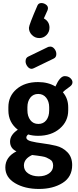

<svg xmlns="http://www.w3.org/2000/svg" viewBox="-20 -1020 510 1261"><path d="M332 -635 202 -572Q192 -568 188 -568Q172 -568 160 -584Q148 -600 148 -617Q148 -640 165 -648L297 -712Q307 -714 310 -714Q326 -714 338 -698.5Q350 -683 350 -665Q350 -643 332 -635ZM230 -128Q194 -128 165 -137Q153 -127 153 -117Q153 -100 184 -92Q215 -84 259.5 -78.5Q304 -73 348 -62.5Q392 -52 423 -20Q454 12 454 64Q454 142 391 181.5Q328 221 236 221Q143 221 79 183Q15 145 15 80Q15 11 88 -26Q46 -46 46 -90Q46 -134 97 -168Q35 -216 35 -295V-316Q35 -389 89 -435Q143 -481 230 -481Q296 -481 344 -452Q374 -520 405 -520Q428 -520 442 -507Q456 -494 456 -480Q456 -464 440 -452Q403 -426 393 -414Q428 -373 428 -316V-295Q428 -223 372.5 -175.5Q317 -128 230 -128ZM303 -295V-316Q303 -353 283.5 -378Q264 -403 231 -403Q198 -403 179 -378.5Q160 -354 160 -316V-296Q160 -257 179 -231.5Q198 -206 232 -206Q265 -206 284 -230.5Q303 -255 303 -295ZM329 68Q329 54 324 43.5Q319 33 306.5 26Q294 19 284.5 14.5Q275 10 254 6.5Q233 3 223.5 2Q214 1 191 -2Q137 23 137 67Q137 100 165 119Q193 138 234 138Q275 138 302 119Q329 100 329 68ZM170 -837Q170 -855 226 -984Q233 -1000 252 -1000Q267 -1000 281 -990.5Q295 -981 295 -966Q295 -961 292 -952L268 -899Q305 -879 305 -838Q305 -810 285.5 -790Q266 -770 238 -770Q210 -770 190 -790Q170 -810 170 -837Z"/></svg>

Font: Dosis
Style: Bold
Weight: 700
Designer: Edgar Tolentino, Pablo Impallari, Igino Marini
Foundry: Edgar Tolentino, Pablo Impallari, Igino Marini
Version: Version 1.007